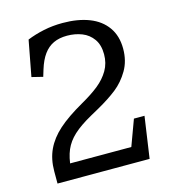

<svg xmlns="http://www.w3.org/2000/svg" viewBox="-110 -834 840 926"><g transform="rotate(-15 310.0 -371.0)"><path d="M276.8 -342.8Q330.3 -373 365.2 -401.1Q400 -429.2 420.7 -464.6Q441.3 -500 441.3 -544.5Q441.3 -591 420.3 -620.7Q399.3 -650.3 365.3 -663.7Q331.3 -677 291.3 -677Q252.3 -677 223.6 -663.6Q194.8 -650.2 174.2 -621.9Q153.7 -593.7 140.2 -549.5L129.7 -515L74.3 -528.7L108 -707Q146.7 -722.8 191.7 -732.3Q236.7 -741.8 286.5 -741.8Q362.5 -741.8 418.8 -720Q475 -698.2 506.1 -654.3Q537.2 -610.5 537.2 -546.7Q537.2 -485.5 510 -439.2Q482.8 -392.8 443.1 -361.4Q403.3 -330 346.5 -298.2Q333.8 -291 325.4 -286.4Q317 -281.8 304.8 -275Q246.3 -242.5 213.2 -212Q180 -181.5 164.1 -144.2Q148.2 -106.8 144.2 -53.7L119.2 -78.2H473.3L442.5 -51.3L500 -207.2H552.8L522.8 0H63V-61.3Q63 -121.8 85.3 -169.4Q107.7 -217 153 -257.5Q198.3 -298 276.8 -342.8Z"/></g></svg>

Font: Monaspace Xenon Var ExtraLight
Style: Regular
Weight: 200
Designer: Riley Cran and the Lettermatic Team
Version: Version 1.200 (Monaspace Xenon Var)